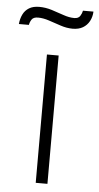

<svg xmlns="http://www.w3.org/2000/svg" viewBox="-104 -750 404 784"><g transform="rotate(5 97.5 -358.5)"><path d="M73 0V-526H121V0ZM-52 -640Q-50 -662 -41.5 -679.5Q-33 -697 -16.5 -707Q0 -717 25 -717Q51 -717 76.5 -709Q102 -701 126 -692.5Q150 -684 171 -684Q188 -684 195 -695Q202 -706 204 -717H247Q246 -695 236.5 -677.5Q227 -660 210 -650Q193 -640 168 -640Q144 -640 118.5 -648.5Q93 -657 69 -665Q45 -673 24 -673Q5 -673 -2 -662.5Q-9 -652 -11 -640Z"/></g></svg>

Font: Archivo SemiBold Thin
Style: Regular
Weight: 250
Version: Version 2.001